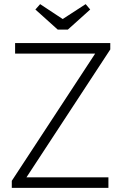

<svg xmlns="http://www.w3.org/2000/svg" viewBox="-20 -908 594 928"><path d="M37 -34 440 -649H53V-700H513V-669L108 -51H504V0H37ZM151 -862 174 -888 283 -816 394 -888 416 -862 308 -765H259Z"/></svg>

Font: Tilda Sans Light
Style: Regular
Weight: 300
Designer: ParaType Ltd
Foundry: ParaType Ltd
Version: Version 1.009